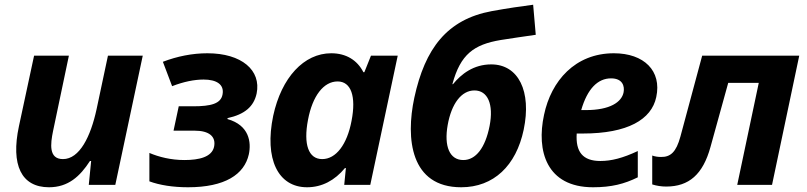

<svg xmlns="http://www.w3.org/2000/svg" viewBox="-20 -781 3409 811"><path d="M187 10C268 10 318 -36 360 -101H365L355 0H467L583 -546H436L388 -320C363 -204 316 -109 246 -109C185 -109 193 -173 204 -227L271 -546H124L60 -248C25 -84 70 10 187 10Z M774 10C930 10 1012 -44 1031 -129C1042 -180 1033 -252 941 -278V-282C1014 -298 1052 -331 1064 -386C1084 -484 1001 -556 856 -556C792 -556 728 -543 668 -520L707 -417C756 -436 801 -445 840 -445C895 -445 928 -424 920 -382C913 -343 871 -332 796 -332H735L713 -229H803C862 -229 894 -205 884 -160C874 -118 822 -105 759 -105C702 -105 651 -118 611 -135V-15C654 1 711 10 774 10Z M1277 10C1340 10 1394 -19 1437 -71H1441L1434 0H1544L1660 -546H1547L1519 -476H1515C1489 -527 1442 -556 1379 -556C1264 -556 1169 -454 1134 -292C1096 -110 1154 10 1277 10ZM1341 -109C1283 -109 1261 -171 1281 -275C1300 -376 1347 -437 1406 -437C1463 -437 1485 -374 1465 -271C1446 -170 1399 -109 1341 -109Z M1928 10C2065 10 2160 -81 2192 -233C2226 -395 2170 -509 2055 -509C1980 -509 1928 -468 1893 -425L1891 -426C1925 -552 1982 -593 2095 -612C2138 -619 2195 -627 2243 -634L2232 -761C2185 -755 2123 -746 2057 -734C1868 -699 1775 -576 1730 -368C1693 -195 1714 10 1928 10ZM1937 -105C1879 -105 1855 -163 1871 -253C1887 -343 1929 -399 1984 -399C2040 -399 2066 -341 2048 -249C2030 -157 1990 -105 1937 -105Z M2485 10C2563 10 2617 -4 2674 -32V-143C2610 -113 2562 -101 2516 -101C2441 -101 2411 -140 2416 -217H2442C2631 -217 2732 -276 2752 -371C2776 -482 2700 -556 2573 -556C2409 -556 2308 -439 2278 -296C2245 -144 2288 10 2485 10ZM2561 -450C2610 -450 2619 -417 2614 -391C2606 -350 2557 -316 2455 -316H2435C2461 -406 2505 -450 2561 -450Z M2794 7C2890 7 2949 -44 2981 -160L3056 -431H3185L3094 0H3241L3356 -546H2946L2854 -204C2836 -138 2812 -117 2771 -118C2759 -118 2746 -120 2735 -124V-2C2754 4 2774 7 2794 7Z"/></svg>

Font: Noto Sans
Style: Bold Italic
Weight: 700
Italic angle: -12°
Designer: Monotype Design Team
Foundry: Monotype Imaging Inc.
Version: Version 2.013